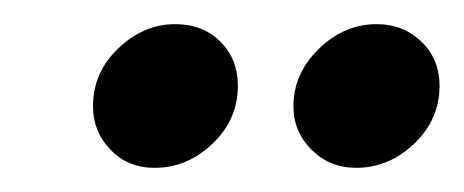

<svg xmlns="http://www.w3.org/2000/svg" viewBox="-20 -734 384 159"><path d="M177 -663Q177 -635 156 -615Q135 -595 108 -595Q86 -595 71.5 -610Q57 -625 57 -646Q57 -674 78 -694Q99 -714 125 -714Q148 -714 162.5 -699.5Q177 -685 177 -663ZM344 -663Q344 -635 323 -615Q302 -595 275 -595Q253 -595 238 -610Q223 -625 223 -646Q223 -673 244 -693.5Q265 -714 292 -714Q314 -714 329 -699.5Q344 -685 344 -663Z"/></svg>

Font: Rosario SemiBold
Style: Italic
Weight: 600
Italic angle: -8.05°
Designer: Hector Gatti
Foundry: Omnibus Type
Version: Version 1.101; ttfautohint (v1.8.1.43-b0c9)